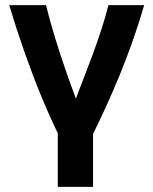

<svg xmlns="http://www.w3.org/2000/svg" viewBox="-20 -546 600 751"><path d="M206 185V-25Q172 -95 139 -175.5Q106 -256 75 -344.5Q44 -433 16 -526H160Q174 -468 194.5 -401Q215 -334 237 -271Q259 -208 277 -160Q290 -196 307.5 -240.5Q325 -285 343 -334Q361 -383 377 -432Q393 -481 404 -526H544Q523 -454 499 -386Q475 -318 449 -254.5Q423 -191 396.5 -133Q370 -75 344 -22V185Z"/></svg>

Font: Ubuntu Sans Mono
Style: Bold
Weight: 700
Monospace: yes
Designer: Dalton Maag Ltd
Foundry: Dalton Maag Ltd
Version: Version 1.006